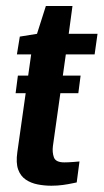

<svg xmlns="http://www.w3.org/2000/svg" viewBox="-20 -606 340 630"><path d="M148.6 3.4Q125.5 3.4 103.5 -0.9Q81.5 -5.2 64.5 -16.7Q47.4 -28.2 39.6 -49.8Q31.8 -71.4 36.9 -107L82.3 -427.6H35.5L45 -485.9L101.4 -495L130.5 -586.3H217.8L205.5 -495H300L290.5 -427.6H196L153.6 -126.7Q151 -106 156.9 -89.6Q162.8 -73.2 191 -73.2Q203.6 -73.2 220.6 -74.5Q237.6 -75.9 240.8 -76.2L231.7 -7.4Q229.5 -7.1 217.1 -4.4Q204.7 -1.7 186.5 0.9Q168.4 3.4 148.6 3.4ZM31.2 -300.1 38.7 -358H244.5L237 -300.1Z"/></svg>

Font: Alumni Sans SC Thin
Style: Italic
Weight: 100
Italic angle: -8°
Designer: Robert E. Leuschke
Foundry: Robert E. Leuschke
Version: Version 1.016